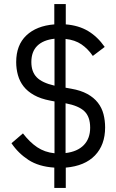

<svg xmlns="http://www.w3.org/2000/svg" viewBox="-20 -807 568 937"><path d="M245 11Q169 6 119 -26.5Q69 -59 36 -108L92 -156Q125 -113 161.5 -88.5Q198 -64 246 -59V-312L225 -316Q178 -325 146 -343Q114 -361 95 -385.5Q76 -410 67.5 -440.5Q59 -471 59 -504Q59 -587 108.5 -634Q158 -681 245 -688V-787H301V-688Q364 -683 410 -655.5Q456 -628 491 -578L433 -534Q409 -569 377.5 -590.5Q346 -612 300 -617V-379L328 -374Q374 -366 406 -348.5Q438 -331 457.5 -306Q477 -281 485 -250Q493 -219 493 -185Q493 -100 443.5 -48.5Q394 3 301 11V110H245ZM133 -504Q133 -457 159 -430Q185 -403 246 -389V-618Q191 -612 162 -583.5Q133 -555 133 -504ZM420 -184Q420 -237 392 -264Q364 -291 300 -303V-60Q358 -67 389 -99Q420 -131 420 -184Z"/></svg>

Font: PlemolJP
Style: Regular
Weight: 400
Monospace: yes
Version: v2.0.4; ttfautohint (v1.8.4.7-5d5b-dirty) -l 6 -r 45 -G 200 